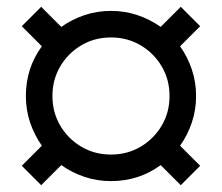

<svg xmlns="http://www.w3.org/2000/svg" viewBox="-20 -632 652 564"><path d="M101 -88 44 -145 103 -204Q81 -235 68.5 -272Q56 -309 56 -350Q56 -432 103 -496L44 -555L101 -612L160 -553Q191 -575 228 -587.5Q265 -600 306 -600Q347 -600 384 -587.5Q421 -575 452 -553L511 -612L568 -555L509 -496Q531 -465 543.5 -428Q556 -391 556 -350Q556 -309 543.5 -272Q531 -235 509 -204L568 -145L511 -88L452 -147Q388 -100 306 -100Q265 -100 228 -112.5Q191 -125 160 -147ZM306 -178Q354 -178 393 -201Q432 -224 455 -263Q478 -302 478 -350Q478 -398 455 -437Q432 -476 393 -499Q354 -522 306 -522Q258 -522 219 -499Q180 -476 157 -437Q134 -398 134 -350Q134 -302 157 -263Q180 -224 219 -201Q258 -178 306 -178Z"/></svg>

Font: Space Mono
Style: Regular
Weight: 400
Monospace: yes
Designer: Colophon Foundry + Benjamin Critton
Foundry: Colophon Foundry & Benjamin Critton
Version: Version 1.003; ttfautohint (v1.8.4.7-5d5b)